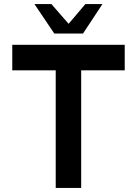

<svg xmlns="http://www.w3.org/2000/svg" viewBox="-20 -919 670 939"><path d="M590 -700V-575H377V0H252.5V-575H40V-700ZM245.5 -755 148.5 -899H231.5L315.5 -802.5L397.5 -899H481L386 -755Z"/></svg>

Font: Urbanist
Style: Bold
Weight: 700
Designer: Corey Hu
Foundry: Corey Hu
Version: Version 1.330; ttfautohint (v1.8.4.7-5d5b)